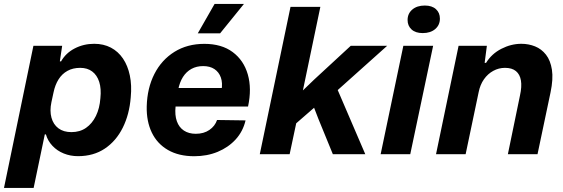

<svg xmlns="http://www.w3.org/2000/svg" viewBox="-47 -763 2788 950"><path d="M-27.3 167 118.3 -536.3H260.6L249.1 -459.7L255 -459Q278.4 -500.6 322.6 -523.4Q366.9 -546.3 419.1 -546.3Q465.4 -546.3 501.6 -527.4Q537.7 -508.4 561.5 -473.3Q585.3 -438.1 595.4 -389.6Q605.6 -341.1 599.9 -281.7Q593.4 -197.6 560.6 -131.5Q527.7 -65.4 471.9 -27.9Q416 9.7 339 9.7Q301.1 9.7 268.2 -3.7Q235.3 -17.1 212.4 -41.6Q189.4 -66 180.1 -98.1H174.7L119.4 167ZM306.4 -109.3Q348.3 -109.3 378.7 -130.4Q409.1 -151.6 427.6 -189.3Q446.1 -227 449.7 -277Q454.7 -324.1 443.9 -357.9Q433 -391.6 409.1 -409.4Q385.3 -427.3 349.9 -427.3Q313.7 -427.3 286.8 -412.4Q259.9 -397.6 242.8 -370.4Q225.7 -343.3 218 -306.4L207.4 -257.3Q198.4 -214.4 207.6 -180.9Q216.7 -147.3 241.9 -128.3Q267.1 -109.3 306.4 -109.3Z M914 10Q837.7 10 784.2 -20.8Q730.7 -51.7 704 -107.3Q677.3 -163 679 -236.7Q681.3 -327.3 717 -397.2Q752.7 -467 816.2 -506.5Q879.7 -546 964 -546Q1049.7 -546 1104.3 -505.3Q1159 -464.7 1179.2 -394.5Q1199.3 -324.3 1180.3 -236H821.7Q817.3 -193.3 828 -163.2Q838.7 -133 862.8 -117Q887 -101 921.7 -101Q961.3 -101 989 -120Q1016.7 -139 1027 -169.3L1168 -167.3Q1155.3 -113 1119.2 -73.3Q1083 -33.7 1030.2 -11.8Q977.3 10 914 10ZM834.3 -317.7 825.7 -327.7H1058.3L1049 -316.3Q1055.3 -352.7 1045.8 -379.5Q1036.3 -406.3 1014 -421.2Q991.7 -436 958 -436Q925.7 -436 900.3 -422.2Q875 -408.3 858.3 -382.2Q841.7 -356 834.3 -317.7ZM931.6 -598.1 1014.7 -743.4H1159.9L1042.1 -598.1Z M1238.4 0 1390.4 -729H1538.1L1451.7 -315.6L1507.1 -368.9L1688.4 -536.3H1868.6L1624 -317.4L1760.4 0H1599.9L1528.4 -174.7L1507.1 -229.9L1418.6 -152.9L1386.1 0Z M1836.4 0 1948.7 -536.3H2096.1L1982.9 0ZM2044.4 -599.3Q2008.9 -599.3 1989.3 -617.3Q1969.7 -635.3 1969.7 -664Q1969.7 -695.9 1993 -715.7Q2016.3 -735.6 2054.9 -735.6Q2090.4 -735.6 2110 -717.7Q2129.6 -699.9 2129.6 -670.9Q2129.6 -639 2106.3 -619.1Q2083 -599.3 2044.4 -599.3Z M2110.4 0 2222 -536.3H2362L2351 -452.1H2358.1Q2385.6 -496.9 2433.8 -521.6Q2482 -546.3 2532.7 -546.3Q2568.4 -546.3 2600.4 -533.5Q2632.3 -520.7 2654.5 -492.4Q2676.7 -464 2683.9 -418Q2691 -372 2676.9 -305.3L2612.6 0H2465.9L2525.9 -290.9Q2535.6 -334.7 2530.5 -364.9Q2525.4 -395 2505.9 -411.1Q2486.3 -427.3 2451.6 -427.3Q2420.7 -427.3 2393.6 -412.4Q2366.4 -397.6 2347.6 -370.8Q2328.7 -344 2321.4 -307.3L2256.9 0Z"/></svg>

Font: Mona Sans
Style: Italic
Weight: 200
Italic angle: -11.6951°
Designer: Deni Anggara
Foundry: GitHub
Version: Version 2.000